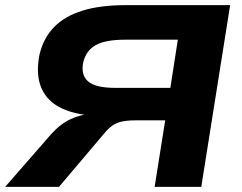

<svg xmlns="http://www.w3.org/2000/svg" viewBox="-30 -725 939 745"><path d="M-10 0 169 -205Q204 -244 243.5 -262.5Q283 -281 323 -283L368 -284L359 -275Q271 -277 213 -303Q155 -329 131.5 -381.5Q108 -434 123 -512Q138 -577 180 -620Q222 -663 291 -684Q360 -705 456 -705H863L751 0H570L611 -258H496Q463 -258 441.5 -253Q420 -248 405 -237Q390 -226 375 -208L199 0ZM418 -384H631L660 -571H456Q379 -571 341.5 -550Q304 -529 293 -483Q283 -434 312 -409Q341 -384 418 -384Z"/></svg>

Font: Nunito Sans 10pt Expanded ExtraBold
Style: Italic
Weight: 800
Width: 7
Italic angle: -9°
Designer: Vernon Adams
Foundry: Vernon Adams
Version: Version 3.101;gftools[0.9.27]